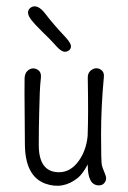

<svg xmlns="http://www.w3.org/2000/svg" viewBox="-20 -583 409 614"><path d="M104 -119.1Q104 -32.2 168.9 -32.2Q206.1 -32.2 232.4 -69.3Q255.9 -102.5 260.3 -148.4Q261.7 -191.4 261.7 -227.5Q261.7 -279.3 260.7 -332Q259.8 -348.1 269 -356.4Q278.3 -364.7 288.3 -364.7Q298.3 -364.7 306.2 -357.2Q314 -349.6 312 -335Q303.2 -240.7 303.2 -153.1Q303.2 -65.4 305.7 -55.2Q308.1 -44.9 311.5 -38.1Q319.3 -20.5 319.3 -12.5Q319.3 -4.4 313.2 2.7Q307.1 9.8 296.4 9.8Q259.8 9.8 260.7 -57.1Q244.1 -26.9 230 -15.1Q181.6 24.9 124 3.9Q59.6 -20.5 59.6 -123.5Q59.6 -177.2 58.8 -229.5Q58.1 -281.7 58.6 -332Q59.1 -348.1 67.6 -356.2Q76.2 -364.3 86.2 -364.3Q96.2 -364.3 104.5 -356.9Q112.8 -349.6 110.6 -332Q108.4 -314.5 107.2 -286.1Q106 -257.8 105.5 -228Q104 -178.2 104 -119.1ZM79.6 -559.6Q100.6 -571.8 126.5 -537.1Q147.5 -508.8 192.4 -460.9Q207 -443.8 207 -435.3Q207 -426.8 200.9 -422.1Q194.8 -417.5 187.5 -417.5Q176.3 -417.5 161.1 -434.3Q146 -451.2 134.5 -462.6Q123 -474.1 113.3 -483.4Q89.4 -507.3 80.6 -518.6Q59.1 -546.4 79.6 -559.6Z"/></svg>

Font: Pompiere
Style: Regular
Weight: 400
Designer: Karolina Lach
Foundry: Sorkin Type Co.
Version: Version 1.002